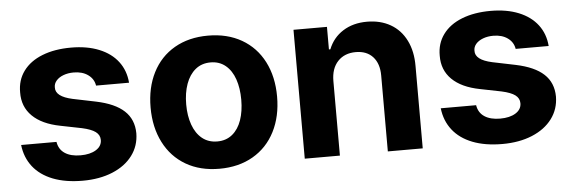

<svg xmlns="http://www.w3.org/2000/svg" viewBox="-41 -656 2348 787"><g transform="rotate(-5 1133.0 -263.0)"><path d="M272.5 -434.6Q249 -434.6 230.2 -427.5Q211.4 -420.4 200.7 -408Q189.9 -395.5 190.4 -379.9Q189 -342.3 258.8 -327.1L353.5 -307.6Q430.7 -291.5 468.5 -256.3Q506.3 -221.2 506.8 -164.1Q506.3 -112.3 476.8 -72.8Q447.3 -33.2 394 -11.2Q340.8 10.7 271.5 10.7Q200.7 10.7 148.9 -9.5Q97.2 -29.8 67.6 -67.6Q38.1 -105.5 32.2 -157.2H177.7Q182.6 -126 207 -109.9Q231.4 -93.8 271.5 -93.8Q311 -93.8 335.2 -108.9Q359.4 -124 359.4 -149.4Q359.4 -169.9 342 -182.9Q324.7 -195.8 287.1 -204.1L199.2 -221.7Q124 -236.3 85 -274.9Q45.9 -313.5 46.9 -372.1Q46.4 -422.4 73.7 -459.7Q101.1 -497.1 151.9 -517.1Q202.6 -537.1 270.5 -537.1Q336.4 -537.1 385.7 -517.1Q435.1 -497.1 463.1 -460.2Q491.2 -423.3 495.1 -373H359.4Q355 -400.9 331.5 -417.7Q308.1 -434.6 272.5 -434.6Z M574.2 -263.7Q574.2 -345.2 605.7 -407.2Q637.2 -469.2 696 -503.2Q754.9 -537.1 834 -537.1Q913.1 -537.1 972.2 -503.2Q1031.2 -469.2 1063 -407.2Q1094.7 -345.2 1094.7 -263.7Q1094.7 -182.1 1063 -119.9Q1031.2 -57.6 972.2 -23.4Q913.1 10.7 834 10.7Q754.9 10.7 696.3 -23.4Q637.7 -57.6 606 -119.9Q574.2 -182.1 574.2 -263.7ZM947.3 -263.7Q947.3 -311 934.6 -347.9Q921.9 -384.8 896.5 -405.8Q871.1 -426.8 835 -426.8Q798.3 -426.8 772.7 -405.8Q747.1 -384.8 733.9 -347.9Q720.7 -311 720.7 -263.7Q720.7 -216.8 733.9 -179.9Q747.1 -143.1 772.7 -122.3Q798.3 -101.6 835 -101.6Q871.1 -101.6 896.5 -122.3Q921.9 -143.1 934.6 -179.7Q947.3 -216.3 947.3 -263.7Z M1330.1 0H1185.5V-530.3H1323.2V-437.5H1329.1Q1347.7 -484.4 1389.2 -510.7Q1430.7 -537.1 1488.3 -537.1Q1543.5 -537.1 1585 -513.2Q1626.5 -489.3 1648.9 -444.1Q1671.4 -398.9 1670.9 -337.9V0H1527.3V-312.5Q1527.3 -361.3 1502 -389.2Q1476.6 -417 1431.6 -417Q1385.3 -417 1357.7 -387.7Q1330.1 -358.4 1330.1 -306.6Z M1999 -434.6Q1975.6 -434.6 1956.8 -427.5Q1938 -420.4 1927.2 -408Q1916.5 -395.5 1917 -379.9Q1915.5 -342.3 1985.4 -327.1L2080.1 -307.6Q2157.2 -291.5 2195.1 -256.3Q2232.9 -221.2 2233.4 -164.1Q2232.9 -112.3 2203.4 -72.8Q2173.8 -33.2 2120.6 -11.2Q2067.4 10.7 1998 10.7Q1927.2 10.7 1875.5 -9.5Q1823.7 -29.8 1794.2 -67.6Q1764.6 -105.5 1758.8 -157.2H1904.3Q1909.2 -126 1933.6 -109.9Q1958 -93.8 1998 -93.8Q2037.6 -93.8 2061.8 -108.9Q2085.9 -124 2085.9 -149.4Q2085.9 -169.9 2068.6 -182.9Q2051.3 -195.8 2013.7 -204.1L1925.8 -221.7Q1850.6 -236.3 1811.5 -274.9Q1772.5 -313.5 1773.4 -372.1Q1772.9 -422.4 1800.3 -459.7Q1827.6 -497.1 1878.4 -517.1Q1929.2 -537.1 1997.1 -537.1Q2063 -537.1 2112.3 -517.1Q2161.6 -497.1 2189.7 -460.2Q2217.8 -423.3 2221.7 -373H2085.9Q2081.5 -400.9 2058.1 -417.7Q2034.7 -434.6 1999 -434.6Z"/></g></svg>

Font: Pretendard
Style: Bold
Weight: 700
Designer: Base glyphs from Inter by Rasmus Andersson; Hangeul glyphs from Noto Sans CJK(Source Han Sans) by Jang Soo-young and Kan
Foundry: Kil Hyung-jin
Version: Version 1.309